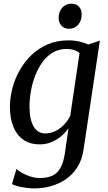

<svg xmlns="http://www.w3.org/2000/svg" viewBox="-20 -775 585 1044"><path d="M434.5 37Q426.5 94.5 400 135.2Q373.5 176 335.8 201Q298 226 254.8 237.8Q211.5 249.5 169 249.5Q146 249.5 121.8 246.2Q97.5 243 77.2 237.8Q57 232.5 45 226L69.5 144Q80.5 154.5 100.8 165.8Q121 177 146 185Q171 193 196.5 193Q236.5 193 264 180.5Q291.5 168 308.2 138.8Q325 109.5 332.5 60L352.5 -78Q337 -55.5 314 -35.5Q291 -15.5 261.2 -2.8Q231.5 10 196.5 10Q142.5 10 106.5 -15.5Q70.5 -41 52.2 -86.8Q34 -132.5 34 -193Q34 -243 47.2 -294.2Q60.5 -345.5 86.8 -392.2Q113 -439 151.2 -475.8Q189.5 -512.5 239.8 -534Q290 -555.5 352 -555.5Q383 -555.5 411.5 -549Q440 -542.5 460 -533L523 -554ZM412.5 -486.5Q400 -497.5 382 -503.2Q364 -509 343 -509Q300 -509 267 -489.2Q234 -469.5 210.2 -436.2Q186.5 -403 170.8 -362Q155 -321 147.8 -277.5Q140.5 -234 140.5 -195Q140.5 -159.5 146.2 -132.2Q152 -105 163.2 -86.5Q174.5 -68 190.2 -58.8Q206 -49.5 226 -49.5Q256 -49.5 282.8 -63.2Q309.5 -77 330 -99Q350.5 -121 362 -146ZM355 -618.5Q330 -618.5 314.2 -635.5Q298.5 -652.5 299 -679.5Q299.5 -712.5 319 -733.8Q338.5 -755 368.5 -755Q394.5 -755 409.5 -738.5Q424.5 -722 424 -696.5Q424 -662 404.8 -640.2Q385.5 -618.5 355 -618.5Z"/></svg>

Font: Merriweather 48pt
Style: Italic
Weight: 400
Italic angle: -7.8°
Version: Version 2.101